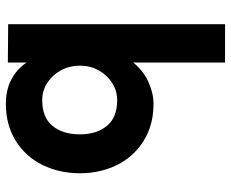

<svg xmlns="http://www.w3.org/2000/svg" viewBox="-88 -710 806 671"><g transform="rotate(90 315.5 -375.0)"><path d="M450 -251Q450 -309 420.5 -345Q391 -381 330 -381Q298 -381 270.5 -363.5Q243 -346 226.5 -316.5Q210 -287 210 -251Q210 -214 226.5 -184Q243 -154 270.5 -136.5Q298 -119 330 -119Q391 -119 420.5 -155Q450 -191 450 -251ZM65 -758H199V-437Q228 -473 267.5 -490.5Q307 -508 343 -508Q418 -508 473.5 -473Q529 -438 557.5 -379.5Q586 -321 586 -251Q586 -180 557.5 -121Q529 -62 473.5 -27Q418 8 343 8Q250 8 199 -64V1L65 0Z"/></g></svg>

Font: SUIT ExtraBold
Style: Regular
Weight: 800
Designer: Sunn Youn; Korean Glyphs from Source Han Sans (Sandoll Communications; Soo-young Jang, Joo-yeon Kang)
Foundry: Sunn
Version: Version 1.008